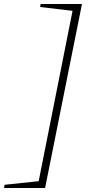

<svg xmlns="http://www.w3.org/2000/svg" viewBox="-77 -746 459 958"><path d="M332 -726 148 192H-57L-54 176L116 158L285 -692L123 -711L126 -726Z"/></svg>

Font: Piazzolla ExtraLight
Style: Italic
Weight: 200
Italic angle: -11.3°
Designer: Juan Pablo del Peral
Foundry: Huerta Tipografica
Version: Version 1.330